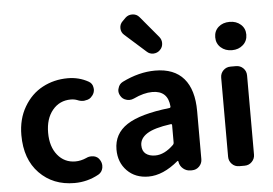

<svg xmlns="http://www.w3.org/2000/svg" viewBox="-59 -979 1528 1075"><g transform="rotate(-5 705.5 -442.0)"><path d="M317.4 13.7Q197.3 13.7 120.6 -64.9Q43.9 -143.6 43.9 -279.3Q43.9 -369.1 84 -437.5Q124 -505.9 188.5 -540Q252.9 -574.2 330.1 -574.2Q392.6 -574.2 445.3 -544.9Q466.8 -533.2 469.7 -508.8Q470.7 -504.9 470.7 -500Q470.7 -481.4 459 -465.8L457 -463.9Q444.3 -445.3 419.9 -442.4Q413.1 -440.4 406.2 -440.4Q389.6 -440.4 374 -447.3Q356.4 -454.1 336.9 -454.1Q273.4 -454.1 233.9 -406.2Q194.3 -358.4 194.3 -279.3Q194.3 -201.2 232.9 -153.8Q271.5 -106.4 333 -106.4Q363.3 -106.4 394.5 -120.1Q408.2 -127 422.9 -127Q429.7 -127 437.5 -126Q460 -121.1 470.7 -102.5Q480.5 -86.9 480.5 -70.3Q480.5 -63.5 479.5 -57.6Q474.6 -33.2 454.1 -21.5Q390.6 13.7 317.4 13.7Z M733.4 13.7Q659.2 13.7 613.3 -33.2Q567.4 -80.1 567.4 -152.3Q567.4 -241.2 642.6 -290.5Q717.8 -339.8 882.8 -358.4Q889.6 -359.4 889.6 -366.2Q882.8 -456.1 794.9 -456.1Q747.1 -456.1 689.5 -428.7Q676.8 -422.9 664.1 -422.9Q655.3 -422.9 646.5 -425.8Q625 -431.6 614.3 -451.2Q606.4 -464.8 606.4 -478.5Q606.4 -486.3 609.4 -494.1Q615.2 -516.6 635.7 -527.3Q730.5 -574.2 821.3 -574.2Q927.7 -574.2 981.9 -511.2Q1036.1 -448.2 1036.1 -327.1V-57.6Q1036.1 -34.2 1019.5 -17.1Q1002.9 0 978.5 0H970.7Q947.3 0 929.2 -15.1Q911.1 -30.3 907.2 -53.7L906.2 -58.6Q905.3 -59.6 903.8 -59.6Q902.3 -59.6 901.4 -58.6Q815.4 13.7 733.4 13.7ZM781.2 -100.6Q833 -100.6 884.8 -151.4Q889.6 -156.2 889.6 -163.1V-261.7Q889.6 -268.6 881.8 -267.6Q789.1 -254.9 748.5 -229Q708 -203.1 708 -164.1Q708 -131.8 728 -116.2Q748 -100.6 781.2 -100.6ZM857.4 -685.5Q842.8 -670.9 821.3 -669.9Q820.3 -669.9 819.3 -669.9Q798.8 -669.9 784.2 -683.6L667 -788.1Q648.4 -803.7 648.4 -828.1Q648.4 -850.6 665 -866.2L682.6 -883.8Q698.2 -898.4 719.7 -898.4Q720.7 -898.4 722.7 -898.4Q746.1 -897.5 760.7 -879.9L861.3 -759.8Q874 -744.1 874 -724.6Q874 -701.2 857.4 -685.5Z M1244.1 0Q1219.7 0 1203.1 -17.1Q1186.5 -34.2 1186.5 -57.6V-502Q1186.5 -526.4 1203.1 -543Q1219.7 -559.6 1244.1 -559.6H1274.4Q1298.8 -559.6 1315.4 -543Q1332 -526.4 1332 -502V-57.6Q1332 -34.2 1315.4 -17.1Q1298.8 0 1274.4 0ZM1260.7 -650.4Q1222.7 -650.4 1197.8 -672.9Q1172.9 -695.3 1172.9 -730.5Q1172.9 -765.6 1197.3 -787.6Q1221.7 -809.6 1260.7 -809.6Q1297.9 -809.6 1322.8 -787.6Q1347.7 -765.6 1347.7 -730.5Q1347.7 -695.3 1322.8 -672.9Q1297.9 -650.4 1260.7 -650.4Z"/></g></svg>

Font: Gen Jyuu Gothic Bold
Style: Bold
Weight: 700
Designer: [Source Han Sans]
Ryoko NISHIZUKA  (kana & ideographs); Paul D. Hunt (Latin, Greek & Cyrillic); Wenlong ZHANG  (bopomofo
Version: Version 1.002.20150607